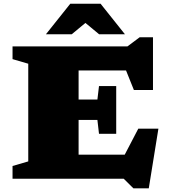

<svg xmlns="http://www.w3.org/2000/svg" viewBox="-20 -955 902 1026"><path d="M47 0V-68L131 -92.5V-614.5L47 -639V-707H661L726.5 -756H797.5V-474H695.5L653.5 -578.5H400V-423H500.5L509 -495H601V-240H509L500.5 -314H400V-128.5H646.5L719 -267.5H826.5L775 51.5H693L641 0ZM509.5 -772 436.5 -832.5 363.5 -772H225.5L355.5 -935H517.5L647.5 -772Z"/></svg>

Font: Newsreader Caption ExtraBold
Style: Regular
Weight: 800
Designer: Hugues Gentile
Foundry: Production Type
Version: Version 1.001